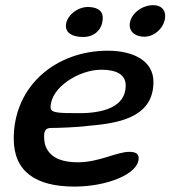

<svg xmlns="http://www.w3.org/2000/svg" viewBox="-20 -672 646 727"><path d="M526.5 -533C568.5 -533 605.5 -572 605.5 -611.5C605.5 -634 591 -652.5 560 -652.5C515.5 -652.5 471 -617 471 -576.5C471 -551.5 492.5 -533 526.5 -533ZM295 -532C339.5 -532 369 -562 369 -604.5C369 -635.5 342.5 -645.5 312 -645.5C273.5 -645.5 229.5 -612 229.5 -573.5C229.5 -549 251 -532 295 -532ZM262 34.5C385 34.5 505 -13 505 -73C505 -91.5 491 -97 469.5 -97C421.5 -97 355.5 -57.5 275 -57.5C217 -57.5 177.5 -72.5 157.5 -108C150 -121 147 -137 147 -156C147 -180 155 -187.5 174.5 -187.5C197.5 -187.5 276.5 -190 318.5 -196C443.5 -206 561 -234 561 -362C561 -441.5 485.5 -480 388 -480C193 -480 32 -348 32 -147C32 -23 114.5 34.5 262 34.5ZM280.5 -243.5C198.5 -243.5 171.5 -244.5 171.5 -265.5C171.5 -341.5 279.5 -408 363.5 -408C423.5 -408 456 -388.5 456 -348C456 -264.5 366 -243.5 280.5 -243.5Z"/></svg>

Font: Gluten
Style: Italic
Weight: 400
Italic angle: -13°
Designer: Tyler Finck
Foundry: Etcetera Type Company
Version: Version 0.920